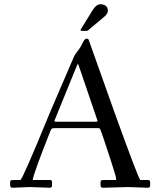

<svg xmlns="http://www.w3.org/2000/svg" viewBox="-20 -870 738 896"><path d="M362.1 -726.1Q356 -726.1 356 -728.1Q356 -730.2 356.7 -731.9Q357.4 -733.6 358.6 -735.6Q359.9 -737.5 360.1 -738L413.1 -824Q430.4 -850.1 448 -850.1Q465.6 -850.1 474.4 -842Q483.2 -834 483.2 -820.2Q483.2 -806.4 468 -793L396 -732.9Q395 -732.2 393.3 -730.2Q389.4 -726.1 386 -726.1ZM116.9 2.9 41 6.1Q31 6.1 29.1 2.6Q27.1 -1 27.1 -13.2Q27.1 -25.4 29.9 -27.7Q32.7 -30 44.9 -30H75Q84 -30 207.5 -331.5Q218 -356.7 219 -358.9L325 -605Q328.9 -615.2 342.2 -631.5Q355.5 -647.7 363 -664.3Q374.5 -689.5 383.1 -689.9Q393.3 -689.9 395 -680.9L514.9 -344Q628.2 -30 635 -30H669.9Q677 -30 679 -26.7Q680.9 -23.4 680.9 -12.7Q680.9 -2 679 2.1Q677 6.1 669.9 6.1L576.9 2.9L461.9 6.1Q453.1 6.1 451 2.3Q449 -1.5 449 -13.4Q449 -25.4 451.5 -27.7Q454.1 -30 466.1 -30H521Q522 -30 522 -37.1Q522 -44.2 496.9 -121.8Q471.9 -199.5 460.1 -233.4Q448.2 -267.3 446.3 -269.7Q444.3 -272 437 -272H235.1Q224.6 -272 221.3 -269.3Q218 -266.6 214.1 -256.1Q134 -53.7 133.1 -31L134 -30H210.9Q219.2 -30 221.1 -27Q222.9 -23.9 222.9 -16.1Q222.9 -8.3 222.8 -6Q222.7 -3.7 222.2 -0.6Q221.7 2.4 220.2 3.4Q217.3 6.1 210.9 6.1ZM426 -302Q435.1 -302 435.1 -305.1Q435.1 -308.1 431.9 -315.9L349.1 -559.1Q345.7 -571 343.5 -571Q341.3 -571 336.9 -559.1L239 -319.1Q233.9 -306.6 233.9 -304.3Q233.9 -302 247.1 -302Z"/></svg>

Font: Fanwood Text
Style: Regular
Weight: 400
Version: Version 1.1001